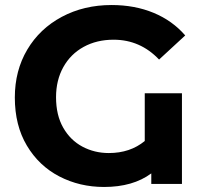

<svg xmlns="http://www.w3.org/2000/svg" viewBox="-20 -732 811 764"><path d="M556 -361H704V0H582V-42Q509 12 394 12Q297 12 216 -30Q135 -72 87 -152.5Q39 -233 39 -344Q39 -451 88.5 -534.5Q138 -618 226 -665Q314 -712 424 -712Q516 -712 591 -681Q666 -650 717 -591L613 -495Q538 -574 432 -574Q365 -574 313 -545.5Q261 -517 232 -465Q203 -413 203 -345Q203 -274 231.5 -224Q260 -174 308 -148.5Q356 -123 413 -123Q498 -123 556 -171Z"/></svg>

Font: Montserrat Alternates
Style: Bold
Weight: 700
Designer: Julieta Ulanovsky
Foundry: Julieta Ulanovsky
Version: Version 7.200